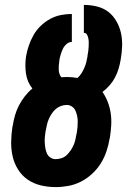

<svg xmlns="http://www.w3.org/2000/svg" viewBox="-20 -755 540 783"><path d="M207 8Q176 8 146.5 1Q117 -6 93 -22.5Q69 -39 53.5 -64Q38 -89 31.5 -117.5Q25 -146 25.5 -177Q26 -208 31 -240L32 -242Q35 -263 41 -284Q47 -305 57 -324.5Q67 -344 81 -362Q95 -380 112 -394Q91 -420 86 -454.5Q81 -489 86 -524Q90 -547 97.5 -569Q105 -591 116.5 -611.5Q128 -632 145.5 -649Q163 -666 184 -677.5Q205 -689 227.5 -693.5Q250 -698 273 -698V-584Q261 -584 251 -575Q241 -566 236 -555Q231 -544 227.5 -532.5Q224 -521 222 -510V-507Q219 -489 219.5 -471Q220 -453 230 -440Q235 -440 241 -440.5Q247 -441 252 -441Q263 -441 274 -440Q285 -439 296 -437Q306 -446 312.5 -456.5Q319 -467 324 -478.5Q329 -490 332 -502Q335 -514 337 -526V-529Q339 -538 340 -546.5Q341 -555 341.5 -563.5Q342 -572 342 -580.5Q342 -589 340.5 -597.5Q339 -606 335 -613.5Q331 -621 322 -621V-735Q349 -735 375.5 -728.5Q402 -722 422 -706.5Q442 -691 455 -668Q468 -645 473.5 -619.5Q479 -594 478 -566Q477 -538 472 -511Q469 -493 463.5 -474.5Q458 -456 449 -439Q440 -422 427 -407Q414 -392 398 -380Q411 -361 419.5 -339Q428 -317 431.5 -293Q435 -269 433.5 -243.5Q432 -218 428 -193L427 -190Q423 -165 414.5 -139Q406 -113 391.5 -89.5Q377 -66 356 -46.5Q335 -27 310.5 -14.5Q286 -2 259.5 3Q233 8 207 8ZM207 -106Q219 -106 231 -110Q243 -114 252 -122.5Q261 -131 268 -141.5Q275 -152 280 -163Q285 -174 287.5 -186Q290 -198 292 -209L293 -212Q295 -224 296 -236Q297 -248 297 -259.5Q297 -271 294.5 -282.5Q292 -294 287.5 -304Q283 -314 273.5 -320.5Q264 -327 252 -327Q240 -327 228 -322.5Q216 -318 207 -310Q198 -302 191 -291.5Q184 -281 179 -269.5Q174 -258 171.5 -246.5Q169 -235 167 -224L166 -221Q164 -209 163 -197Q162 -185 162.5 -173.5Q163 -162 165 -150.5Q167 -139 171.5 -129Q176 -119 185.5 -112.5Q195 -106 207 -106Z"/></svg>

Font: Iosevka Heavy Oblique
Style: Regular
Weight: 900
Italic angle: -9°
Monospace: yes
Designer: Belleve Invis
Foundry: Belleve Invis
Version: Version 32.5.0; ttfautohint (v1.8.4)